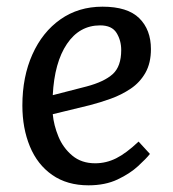

<svg xmlns="http://www.w3.org/2000/svg" viewBox="-20 -541 517 575"><path d="M287 -521Q362 -521 397 -486.5Q432 -452 432 -394Q432 -352 415.5 -323Q399 -294 371.5 -275.5Q344 -257 312 -245.5Q280 -234 249 -226L138 -199Q141 -166 155 -132Q169 -98 196.5 -75Q224 -52 265 -52Q298 -52 328 -67Q358 -82 395 -117L429 -80Q418 -66 393.5 -43.5Q369 -21 332 -3.5Q295 14 245 14Q181 14 136.5 -17Q92 -48 69.5 -102.5Q47 -157 47 -225Q47 -311 77 -378Q107 -445 161 -483Q215 -521 287 -521ZM343 -391Q343 -420 329 -442.5Q315 -465 280 -465Q218 -465 180.5 -409.5Q143 -354 138 -256L239 -282Q292 -296 317.5 -319Q343 -342 343 -391Z"/></svg>

Font: Literata 12pt
Style: Italic
Weight: 400
Italic angle: -2°
Designer: Latin by Veronika Burian and Jose Scaglione. Greek by Irene Vlachou. Cyrillic by Vera Evstafieva
Foundry: TypeTogether
Version: Version 3.002